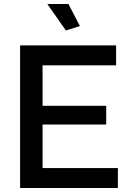

<svg xmlns="http://www.w3.org/2000/svg" viewBox="-20 -936 643 956"><path d="M215.8 -916H320.8L377.9 -806.2L308.1 -784.2ZM566.9 -99.1V0H80.1V-710H558.1V-610.8H191.9V-409.2H508.8V-315.9H191.9V-99.1Z"/></svg>

Font: Rawline SemiBold
Style: Regular
Weight: 600
Designer: Matt McInerney, Pablo Impallari, Rodrigo Fuenzalida
Foundry: Matt McInerney, Pablo Impallari, Rodrigo Fuenzalida
Version: Version 4.020;PS 004.020;hotconv 1.0.88;makeotf.lib2.5.64775